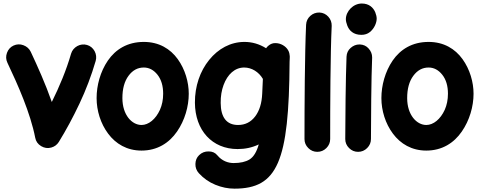

<svg xmlns="http://www.w3.org/2000/svg" viewBox="-20 -806 2781 1113"><path d="M58.6 -542C40.5 -533.7 27.8 -519.5 20.5 -500C13.2 -480 14.2 -460.9 22.9 -442.4C84 -313.5 156.2 -150.9 184.1 -7.8C188 13.2 199.2 29.3 218.3 41C237.3 52.2 256.8 55.2 277.3 49.3C296.4 43.9 310.5 33.2 320.8 17.1C363.3 -51.8 403.3 -126 440.9 -205.6C478.5 -285.2 509.8 -367.7 534.7 -453.1C540 -472.2 538.1 -491.2 528.3 -509.8C518.1 -527.8 503.4 -540 484.4 -545.4C465.3 -550.8 446.3 -548.8 428.2 -539.1C410.2 -528.8 397.9 -514.2 392.1 -495.1C364.3 -398.9 324.7 -304.2 280.3 -214.8C243.7 -319.8 197.8 -421.4 158.2 -505.9C149.4 -523.9 135.3 -536.6 115.7 -543.9C96.2 -551.3 77.1 -550.3 58.6 -542Z M813.5 -563C718.3 -563 649.9 -519.5 605.5 -455.1C561 -390.1 540 -310.1 540 -237.3C540 -165 563 -89.8 606.9 -31.2C650.9 27.8 715.8 66.9 800.3 66.9C891.6 66.9 960.4 22.9 1005.9 -43C1051.3 -108.4 1074.2 -189 1074.2 -262.7C1074.2 -329.6 1053.2 -403.8 1010.3 -463.4C967.3 -522.9 901.9 -563 813.5 -563ZM813.5 -414.6C844.2 -414.6 871.1 -400.4 893.1 -372.6C915 -344.7 925.8 -308.1 925.8 -262.7C925.8 -228 919.4 -196.8 907.2 -169.4C882.3 -114.7 841.3 -81.5 800.3 -81.5C744.6 -81.5 689.5 -139.6 689.5 -237.3C689.5 -291.5 701.2 -334.5 725.1 -366.7C748.5 -398.4 777.8 -414.6 813.5 -414.6Z M1575.2 -556.2C1561 -556.2 1548.3 -551.3 1537.1 -542C1531.2 -537.6 1526.4 -532.2 1522.5 -526.4C1483.4 -550.8 1441.4 -563 1397 -563C1316.4 -563 1244.6 -523.4 1192.4 -458.5C1139.6 -393.6 1109.4 -306.2 1109.9 -210.9C1110.8 -49.8 1210.4 58.1 1357.4 58.1C1401.4 58.1 1442.4 49.3 1480 31.2C1467.8 74.7 1449.7 104 1426.8 118.2C1403.8 132.3 1373 139.2 1334.5 139.2C1302.7 139.2 1267.1 127.4 1239.7 94.2C1227.5 79.1 1210.9 71.8 1189.5 71.8C1168 71.3 1149.4 78.6 1134.3 93.3C1120.1 106.9 1113.3 124 1112.8 144.5C1112.3 165 1119.1 183.1 1132.8 198.2C1159.7 227.5 1191.4 250 1228.5 265.1C1265.6 280.3 1302.2 287.6 1338.9 287.6C1588.4 287.6 1655.3 132.3 1658.7 -447.3L1659.7 -471.7C1660.2 -477.1 1659.7 -482.4 1658.7 -487.8C1656.7 -514.6 1637.2 -537.6 1609.9 -549.3C1603 -552.2 1596.2 -554.2 1588.9 -555.2C1586.9 -555.7 1585 -555.7 1583.5 -555.7C1580.6 -556.2 1577.6 -556.2 1575.2 -556.2ZM1359.9 -81.5C1293 -81.5 1259.8 -126.5 1259.3 -209C1258.8 -247.6 1264.6 -282.2 1275.9 -313C1298.8 -375 1341.3 -414.6 1395.5 -414.6C1439 -414.6 1480 -389.2 1503.9 -348.6L1500 -263.7C1497.6 -207.5 1483.9 -163.6 1459 -130.9C1434.1 -98.1 1400.9 -81.5 1359.9 -81.5Z M1832 -733.4C1812 -733.9 1793.9 -727.5 1778.8 -713.9C1763.7 -700.2 1755.4 -683.1 1754.4 -662.6C1746.6 -493.7 1745.1 -190.4 1745.1 0C1745.1 20 1752.4 37.6 1767.1 52.2C1781.7 66.9 1799.3 74.2 1819.3 74.2C1839.8 74.2 1857.4 66.9 1872.1 52.2C1886.7 37.6 1894 20 1894 0C1894 -189.5 1895 -494.1 1902.8 -655.8C1903.3 -675.8 1897 -693.8 1883.3 -709C1869.6 -724.1 1852.5 -732.4 1832 -733.4Z M1984.9 -694.8C1984.9 -684.1 1987.8 -671.9 1993.2 -657.7C2003.9 -629.4 2028.3 -604 2074.7 -604C2094.2 -604 2110.8 -609.4 2124 -620.1C2150.4 -641.1 2163.6 -674.3 2163.6 -698.2C2163.6 -709 2160.6 -721.2 2155.3 -734.9C2143.6 -762.2 2119.6 -785.6 2077.1 -785.6C2027.3 -785.6 1984.9 -740.2 1984.9 -694.8ZM2066.4 -548.3H2063.5C2044.4 -548.3 2027.8 -541.5 2012.7 -528.3C1997.6 -515.1 1989.7 -498 1988.8 -477.5C1983.9 -360.8 1981.4 -102.1 1981.4 0C1981.4 20 1988.8 37.6 2003.4 52.2C2018.1 66.9 2035.6 74.2 2055.7 74.2C2076.2 74.2 2093.8 66.9 2108.4 52.2C2123 37.6 2130.4 20 2130.4 0C2130.4 -99.6 2132.3 -361.3 2137.2 -470.7V-473.6C2137.2 -492.7 2130.4 -509.3 2117.2 -524.4C2104 -539.6 2086.9 -547.4 2066.4 -548.3Z M2464.4 -563C2369.1 -563 2300.8 -519.5 2256.3 -455.1C2211.9 -390.1 2190.9 -310.1 2190.9 -237.3C2190.9 -165 2213.9 -89.8 2257.8 -31.2C2301.8 27.8 2366.7 66.9 2451.2 66.9C2542.5 66.9 2611.3 22.9 2656.7 -43C2702.1 -108.4 2725.1 -189 2725.1 -262.7C2725.1 -329.6 2704.1 -403.8 2661.1 -463.4C2618.2 -522.9 2552.7 -563 2464.4 -563ZM2464.4 -414.6C2495.1 -414.6 2522 -400.4 2543.9 -372.6C2565.9 -344.7 2576.7 -308.1 2576.7 -262.7C2576.7 -228 2570.3 -196.8 2558.1 -169.4C2533.2 -114.7 2492.2 -81.5 2451.2 -81.5C2395.5 -81.5 2340.3 -139.6 2340.3 -237.3C2340.3 -291.5 2352.1 -334.5 2376 -366.7C2399.4 -398.4 2428.7 -414.6 2464.4 -414.6Z"/></svg>

Font: Mikhak ExtraBold
Style: Regular
Weight: 800
Designer: Amin Abedi
Version: Version 3.2